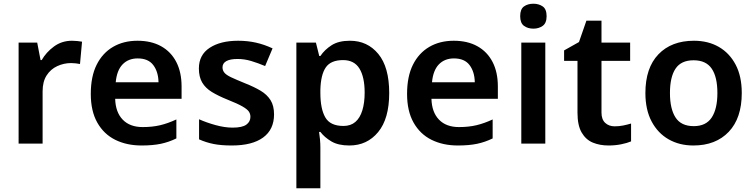

<svg xmlns="http://www.w3.org/2000/svg" viewBox="-20 -772 4055 1032"><path d="M367 -553Q379 -553 395 -551.5Q411 -550 421 -548L410 -428Q401 -430 387 -431.5Q373 -433 362 -433Q323 -433 287.5 -416.5Q252 -400 230.5 -366.5Q209 -333 209 -281V0H80V-543H180L198 -449H204Q228 -491 270 -522Q312 -553 367 -553Z M719 -553Q793 -553 846 -523.5Q899 -494 927.5 -439Q956 -384 956 -307V-241H599Q601 -169 639.5 -129Q678 -89 747 -89Q799 -89 841 -99Q883 -109 928 -130V-28Q887 -8 844 1Q801 10 741 10Q661 10 599.5 -20.5Q538 -51 503 -113Q468 -175 468 -267Q468 -361 499.5 -424Q531 -487 587.5 -520Q644 -553 719 -553ZM720 -458Q670 -458 639 -426Q608 -394 602 -330H832Q831 -386 804 -422Q777 -458 720 -458Z M1453 -157Q1453 -76 1394.5 -33Q1336 10 1226 10Q1169 10 1128.5 2Q1088 -6 1050 -23V-131Q1090 -113 1139 -99.5Q1188 -86 1230 -86Q1282 -86 1304 -102Q1326 -118 1326 -144Q1326 -160 1317.5 -172.5Q1309 -185 1283 -200Q1257 -215 1204 -236Q1152 -257 1118 -278Q1084 -299 1066.5 -329Q1049 -359 1049 -404Q1049 -477 1107 -515Q1165 -553 1260 -553Q1310 -553 1355 -543Q1400 -533 1445 -512L1405 -417Q1367 -433 1330.5 -444Q1294 -455 1257 -455Q1217 -455 1196.5 -443.5Q1176 -432 1176 -410Q1176 -394 1186 -381.5Q1196 -369 1222.5 -356.5Q1249 -344 1298 -324Q1346 -305 1380.5 -284.5Q1415 -264 1434 -234Q1453 -204 1453 -157Z M1861 -553Q1955 -553 2013.5 -482Q2072 -411 2072 -272Q2072 -134 2012.5 -62Q1953 10 1858 10Q1798 10 1761 -12Q1724 -34 1702 -63H1695Q1698 -44 1700 -22Q1702 0 1702 20V240H1573V-543H1678L1696 -471H1702Q1725 -505 1762.5 -529Q1800 -553 1861 -553ZM1824 -449Q1758 -449 1731 -409.5Q1704 -370 1702 -289V-273Q1702 -187 1728.5 -141Q1755 -95 1826 -95Q1865 -95 1890 -116.5Q1915 -138 1927.5 -178.5Q1940 -219 1940 -274Q1940 -358 1912 -403.5Q1884 -449 1824 -449Z M2419 -553Q2493 -553 2546 -523.5Q2599 -494 2627.5 -439Q2656 -384 2656 -307V-241H2299Q2301 -169 2339.5 -129Q2378 -89 2447 -89Q2499 -89 2541 -99Q2583 -109 2628 -130V-28Q2587 -8 2544 1Q2501 10 2441 10Q2361 10 2299.5 -20.5Q2238 -51 2203 -113Q2168 -175 2168 -267Q2168 -361 2199.5 -424Q2231 -487 2287.5 -520Q2344 -553 2419 -553ZM2420 -458Q2370 -458 2339 -426Q2308 -394 2302 -330H2532Q2531 -386 2504 -422Q2477 -458 2420 -458Z M2911 -543V0H2782V-543ZM2847 -752Q2876 -752 2897 -737.5Q2918 -723 2918 -685Q2918 -648 2897 -633Q2876 -618 2847 -618Q2817 -618 2796.5 -633Q2776 -648 2776 -685Q2776 -723 2796.5 -737.5Q2817 -752 2847 -752Z M3284 -93Q3308 -93 3330 -97.5Q3352 -102 3372 -108V-12Q3351 -3 3319 3.5Q3287 10 3251 10Q3204 10 3166.5 -5.5Q3129 -21 3106.5 -59.5Q3084 -98 3084 -166V-445H3012V-501L3092 -546L3132 -661H3213V-543H3367V-445H3213V-167Q3213 -130 3233 -111.5Q3253 -93 3284 -93Z M3967 -272Q3967 -137 3897 -63.5Q3827 10 3707 10Q3632 10 3574 -23Q3516 -56 3482.5 -119Q3449 -182 3449 -272Q3449 -407 3519 -480Q3589 -553 3710 -553Q3786 -553 3843.5 -520Q3901 -487 3934 -424.5Q3967 -362 3967 -272ZM3581 -272Q3581 -187 3611 -140.5Q3641 -94 3709 -94Q3775 -94 3805.5 -140.5Q3836 -187 3836 -272Q3836 -358 3805.5 -403Q3775 -448 3708 -448Q3641 -448 3611 -403Q3581 -358 3581 -272Z"/></svg>

Font: Noto Sans Kawi SemiBold
Style: Regular
Weight: 600
Designer: Fadhl Haqq
Version: Version 1.000